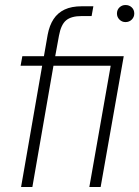

<svg xmlns="http://www.w3.org/2000/svg" viewBox="-20 -745 555 765"><path d="M64 0 148 -483H62L69 -521H155L170 -607Q177 -644 193.5 -669Q210 -694 237.5 -707Q265 -720 306 -720H352L345 -681H305Q264 -681 243.5 -664Q223 -647 215 -603L200 -521H473L381 0H336L421 -483H193L109 0ZM480 -657Q466 -657 456 -667Q446 -677 446 -691Q446 -706 456 -715.5Q466 -725 480 -725Q495 -725 505 -715.5Q515 -706 515 -691Q515 -677 505 -667Q495 -657 480 -657Z"/></svg>

Font: DM Sans 10pt ExtraLight
Style: Italic
Weight: 250
Italic angle: -10°
Version: Version 4.004;gftools[0.9.30]